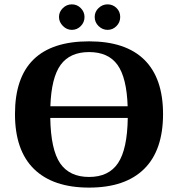

<svg xmlns="http://www.w3.org/2000/svg" viewBox="-20 -852 818 882"><path d="M48.8 -328.1Q48.8 -662.1 389.2 -662.1Q557.1 -662.1 643.1 -577.4Q729 -492.7 729 -328.1Q729 -161.6 642.1 -75.9Q555.2 9.8 389.2 9.8Q223.6 9.8 136.2 -75.7Q48.8 -161.1 48.8 -328.1ZM389.2 -39.1Q479.5 -39.1 522.2 -102.8Q564.9 -166.5 566.9 -310.1H210.9Q213.4 -164.6 256.3 -101.8Q299.3 -39.1 389.2 -39.1ZM389.2 -612.8Q301.3 -612.8 258.5 -554Q215.8 -495.1 211.4 -363.8H566.4Q562 -495.1 519.8 -554Q477.5 -612.8 389.2 -612.8ZM474.1 -714.8Q450.7 -714.8 432.9 -732.2Q415 -749.5 415 -773.9Q415 -798.3 432.9 -815.2Q450.7 -832 474.1 -832Q498 -832 515.1 -815.4Q532.2 -798.8 532.2 -773.9Q532.2 -749.5 515.1 -732.2Q498 -714.8 474.1 -714.8ZM310.1 -714.8Q286.6 -714.8 268.8 -732.9Q251 -751 251 -773.9Q251 -797.4 268.6 -814.7Q286.1 -832 310.1 -832Q334 -832 351.1 -814.7Q368.2 -797.4 368.2 -773.9Q368.2 -749.5 351.1 -732.2Q334 -714.8 310.1 -714.8Z"/></svg>

Font: Tinos
Style: Bold
Weight: 700
Designer: Steve Matteson
Foundry: Monotype Imaging Inc.
Version: Version 1.23